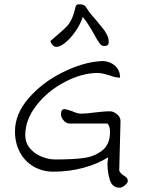

<svg xmlns="http://www.w3.org/2000/svg" viewBox="-20 -808 667 897"><path d="M482 -44 485 -73Q436 -42 369.5 -24Q303 -6 230 -6Q177 -6 136 -30.5Q95 -55 72.5 -97.5Q50 -140 50 -194Q50 -276 114 -349.5Q178 -423 271.5 -469.5Q365 -516 445 -522Q485 -526 513 -504.5Q541 -483 541 -445Q520 -445 491 -456Q487 -457 470 -462Q453 -467 435 -467Q364 -467 284.5 -426Q205 -385 151.5 -317.5Q98 -250 98 -176Q98 -141 119.5 -115.5Q141 -90 173.5 -76.5Q206 -63 239 -63Q318 -63 369 -69.5Q420 -76 457 -104.5Q494 -133 494 -192Q494 -220 482 -231H304Q290 -231 277.5 -245Q265 -259 265 -273Q265 -298 280 -298Q292 -298 318 -288Q342 -277 359 -277Q381 -277 427 -283Q435 -284 456 -286Q477 -288 494 -288Q511 -288 527.5 -273.5Q544 -259 543 -241L537 -10Q544 4 561 14Q567 17 571 21.5Q575 26 576 31Q581 42 566 55.5Q551 69 539 69Q505 69 493.5 33.5Q482 -2 482 -44ZM420 -647Q394 -695 367 -729Q355 -694 332.5 -661.5Q310 -629 285.5 -609Q261 -589 244 -589Q225 -589 215 -616L251 -647Q279 -671 292 -684.5Q305 -698 315 -719.5Q325 -741 334 -779Q337 -788 350 -788Q366 -788 373.5 -783Q381 -778 391 -761Q399 -747 434 -708Q440 -700 451 -687Q462 -674 467 -667Q480 -647 484 -636Q488 -625 488 -612Q488 -601 482.5 -597Q477 -593 466 -593Q455 -593 445 -606Q435 -619 420 -647Z"/></svg>

Font: Indie Flower
Style: Regular
Weight: 400
Designer: Kimberly Geswein
Foundry: Kimberly Geswein
Version: Version 2.000